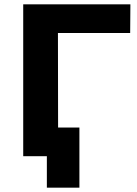

<svg xmlns="http://www.w3.org/2000/svg" viewBox="-20 -720 633 885"><path d="M87 0V-700H581L580 -568H210L247 -605L248 0ZM196 145V-38L234 0H87V-132H346V145Z"/></svg>

Font: MOST Montserrat
Style: Bold
Weight: 700
Designer: Julieta Ulanovsky
Foundry: Julieta Ulanovsky
Version: Version 8.000;March 11, 2024;FontCreator 15.0.0.2926 64-bit